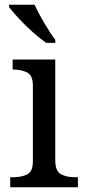

<svg xmlns="http://www.w3.org/2000/svg" viewBox="-20 -786 360 806"><path d="M23 0V-42H36Q69 -42 93.5 -53.5Q118 -65 118 -109V-426Q118 -470 93.5 -482Q69 -494 36 -494H33V-536H212V-114Q212 -67 236 -54.5Q260 -42 294 -42H307V0ZM174 -606Q148 -624 116 -652.5Q84 -681 57.5 -710Q31 -739 18 -756V-766H125Q141 -732 165.5 -690Q190 -648 212 -619V-606Z"/></svg>

Font: Noto Serif Ahom
Style: Regular
Weight: 400
Designer: Monotype Design Team
Foundry: Monotype Imaging Inc.
Version: Version 2.007; ttfautohint (v1.8.4.7-5d5b)